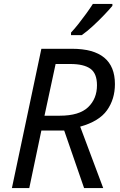

<svg xmlns="http://www.w3.org/2000/svg" viewBox="-20 -964 613 984"><path d="M41 0 192 -714H349Q569 -714 569 -533Q569 -456 528.5 -399Q488 -342 391 -315L509 0H411L309 -295H192L130 0ZM286 -371Q386 -371 431.5 -414.5Q477 -458 477 -527Q477 -588 443 -612Q409 -636 341 -636H265L208 -371ZM344 -797Q362 -816 382.5 -842Q403 -868 422.5 -895Q442 -922 456 -944H556V-934Q542 -917 514.5 -888Q487 -859 456 -830.5Q425 -802 399 -784H344Z"/></svg>

Font: Noto Sans
Style: Italic
Weight: 400
Italic angle: -12°
Designer: Monotype Design Team
Foundry: Monotype Imaging Inc.
Version: Version 2.013; ttfautohint (v1.8.4.7-5d5b)